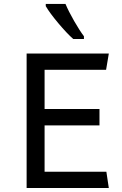

<svg xmlns="http://www.w3.org/2000/svg" viewBox="-20 -945 612 965"><path d="M526.9 0H113.8V-675.8H526.9L513.2 -594.2H204.1V-397H480V-314.9H204.1V-82H514.6ZM401.9 -749H348.1Q316.4 -776.9 272.9 -828.6Q229.5 -880.4 210 -914.1V-925.3H309.1Q324.7 -888.2 352.5 -839.6Q380.4 -791 401.9 -762.7Z"/></svg>

Font: Cadman
Style: Regular
Weight: 400
Designer: Paul James MIller
Foundry: High-Logic / Made with FontCreator
Version: Version 2.114;March 28, 2021;FontCreator 13.0.0.2683 64-bit